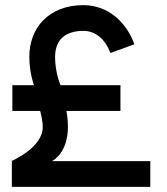

<svg xmlns="http://www.w3.org/2000/svg" viewBox="-20 -726 649 746"><path d="M26 0H564V-100H182C188 -103 244 -134 244 -234C244 -266 238 -295 238 -295H448V-395H215C215 -395 194 -444 194 -504C194 -573 235 -606 304 -606C352 -606 389 -573 409 -520L502 -554C473 -636 403 -706 304 -706C168 -706 94 -616 94 -506C94 -441 112 -395 112 -395H28V-295H136C136 -295 146 -261 146 -232C146 -152 26 -101 26 -101Z"/></svg>

Font: FREAK Grotesk Next
Style: Bold
Weight: 700
Width: 3
Designer: La Scuola Open Source
Foundry: La Scuola Open Source
Version: Version 1.000;PS 1.0;hotconv 1.0.72;makeotf.lib2.5.5900